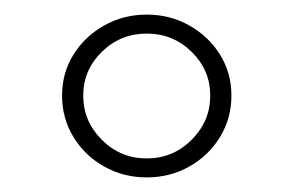

<svg xmlns="http://www.w3.org/2000/svg" viewBox="-20 -720 402 263"><path d="M181 -477Q149 -477 122.5 -492Q96 -507 80.5 -532.5Q65 -558 65 -589Q65 -620 80.5 -645Q96 -670 122.5 -685Q149 -700 181 -700Q213 -700 239.5 -685Q266 -670 281.5 -645Q297 -620 297 -589Q297 -558 281.5 -532.5Q266 -507 239.5 -492Q213 -477 181 -477ZM181 -503Q217 -503 242.5 -528.5Q268 -554 268 -589Q268 -624 242.5 -649Q217 -674 181 -674Q145 -674 119.5 -649Q94 -624 94 -589Q94 -554 119.5 -528.5Q145 -503 181 -503Z"/></svg>

Font: Arima Thin Thin
Style: Regular
Weight: 250
Version: Version 1.100